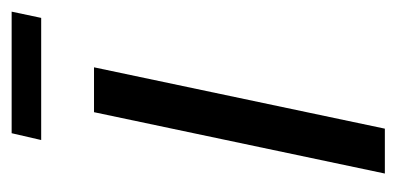

<svg xmlns="http://www.w3.org/2000/svg" viewBox="-200 -498 697 338"><g transform="rotate(-90 149.0 -328.5)"><path d="M121 -512H200L92 0H13ZM84 -657H298L287 -605H72Z"/></g></svg>

Font: Decalotype
Style: Italic
Weight: 400
Italic angle: -12°
Designer: Alfredo Marco Pradil
Foundry: Alfredo Marco Pradil
Version: Version 1.0